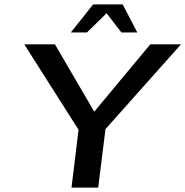

<svg xmlns="http://www.w3.org/2000/svg" viewBox="-20 -850 840 870"><path d="M800 -649H661L407 -344L229 -649H90L336 -262L304 0H425L458 -265ZM301 -703H374L463 -790L530 -703H602L536 -830H402Z"/></svg>

Font: Gamestation Extended
Style: Italic
Weight: 400
Width: 7
Designer: Jonas Hecksher
Foundry: Jonas Hecksher, Playtypeª, e-types AS
Version: Version 1.003